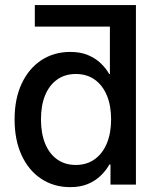

<svg xmlns="http://www.w3.org/2000/svg" viewBox="-20 -748 635 778"><path d="M476.6 -640.1H121.1V-727.5H530.8ZM264.6 10.3Q198.2 10.3 147.2 -23.4Q96.2 -57.1 67.6 -118.9Q39.1 -180.7 39.1 -264.2Q39.1 -347.7 67.9 -409.2Q96.7 -470.7 147.7 -504.2Q198.7 -537.6 264.6 -537.6Q305.7 -537.6 336.2 -524.9Q366.7 -512.2 387.9 -491.9Q409.2 -471.7 422.4 -448.2H425.3V-727.5H530.8V0H427.7V-81.5H423.3Q409.7 -57.1 387.9 -36.1Q366.2 -15.1 335.9 -2.4Q305.7 10.3 264.6 10.3ZM287.1 -79.6Q331.5 -79.6 363.8 -102.8Q396 -126 413.1 -167.5Q430.2 -209 430.2 -264.6Q430.2 -319.8 413.1 -361.1Q396 -402.3 364 -425.3Q332 -448.2 287.1 -448.2Q243.2 -448.2 211.4 -425.5Q179.7 -402.8 162.8 -361.8Q146 -320.8 146 -264.6Q146 -208 162.8 -166.5Q179.7 -125 211.4 -102.3Q243.2 -79.6 287.1 -79.6Z"/></svg>

Font: Inter 24pt Medium
Style: Regular
Weight: 500
Designer: Rasmus Andersson
Foundry: rsms
Version: Version 4.001;git-66647c0bb